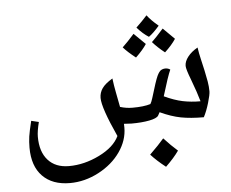

<svg xmlns="http://www.w3.org/2000/svg" viewBox="-55 -606 1122 932"><g transform="rotate(-5 506.5 -140.5)"><path d="M571.3 0 534.7 -2 535.2 16.6Q535.2 78.1 496.1 134.3Q457 190.4 389.2 226.1Q321.3 261.7 249 261.7Q163.6 261.7 115.7 212.6Q67.9 163.6 67.9 73.7Q67.9 44.9 71.5 19.3Q75.2 -6.3 87.4 -55.7L124 -46.9Q112.8 -2.9 112.8 24.4Q112.8 97.7 149.4 138.4Q186 179.2 251.5 179.2Q325.7 179.2 399.4 143.1Q473.1 106.9 498 54.2Q432.6 -88.9 432.6 -136.7Q432.6 -162.6 447.3 -183.6Q461.9 -204.6 498 -226.1Q502.4 -190.9 508.8 -158.7L522.9 -85.4Q553.2 -76.2 582.5 -76.2Q638.7 -76.2 670.9 -86.4Q676.8 -95.7 682.6 -114.7Q707.5 -198.2 717.5 -219.5Q727.5 -240.7 737.1 -246.3Q746.6 -252 758.3 -252Q772 -252 781.7 -244.6Q768.1 -215.3 738.8 -118.2Q788.1 -95.2 828.4 -86.9Q868.7 -78.6 914.6 -78.6Q903.3 -119.6 877.4 -188.5Q857.4 -240.2 857.4 -255.9Q857.4 -277.8 875 -300.3Q892.6 -322.8 922.9 -339.8Q927.2 -310.5 934.1 -281.7Q940.9 -252.9 947 -225.3Q953.1 -197.8 957.5 -171.9Q961.9 -146 961.9 -123Q961.9 -106.9 950.2 -67.4Q938.5 -27.8 923.8 0Q859.4 0 812.5 -9Q765.6 -18.1 711.9 -43L703.1 -26.9Q694.8 -14.2 658.2 -7.1Q621.6 0 571.3 0ZM689.9 -330.1ZM718.3 29.3ZM718.3 76.2ZM744.1 -461.9Q715.3 -428.2 692.4 -412.1Q664.6 -429.2 635.7 -461.9Q666 -490.7 689.5 -517.1Q708 -492.2 744.1 -461.9ZM674.3 -378.9Q656.7 -351.6 621.1 -317.4Q582 -348.1 561 -372.1Q585 -394.5 619.1 -433.1Q629.9 -421.9 674.3 -378.9ZM817.4 -391.6Q798.3 -362.3 763.7 -330.1Q729 -357.4 704.6 -385.3Q722.7 -401.9 762.2 -446.3ZM689.9 -330.1ZM689.5 -541.5ZM784.7 150.4Q761.2 184.1 720.2 223.6Q677.2 189.9 648.4 158.2Q693.4 114.3 718.3 85Q752.9 122.6 784.7 150.4ZM717.8 158.2ZM718.3 75.2ZM720.2 233.4ZM718.3 60.5Z"/></g></svg>

Font: Noto Naskh Arabic
Style: Regular
Weight: 400
Designer: Monotype Design team
Foundry: Monotype Imaging Inc.
Version: Version 1.01